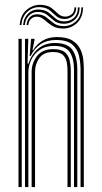

<svg xmlns="http://www.w3.org/2000/svg" viewBox="-20 -757 411 777"><path d="M306 0V-475.5Q306 -501.8 300.1 -529.5Q294.2 -557.2 273.1 -576.2Q252 -595.2 206.2 -595.2Q136 -595.2 104 -530.5H100L106 -600H119.5V-594L111.5 -554.2H114Q129.2 -579.2 153.4 -593.1Q177.5 -607 209.8 -607Q249.8 -607 272 -593.5Q294.2 -580 304.4 -559.2Q314.5 -538.5 316.9 -516.5Q319.2 -494.5 319.2 -477.8V0ZM54.8 0V-600H68V0ZM81.2 0V-600H94.5L91.5 -499.5H95Q107.2 -537 134.6 -560.1Q162 -583.2 203 -583Q253.8 -582.8 273.2 -554.9Q292.8 -527 292.8 -474.8V0H279.5V-473.2Q279.5 -519.2 262.8 -545.2Q246 -571.2 199 -571.2Q163.5 -571.2 140.4 -554.9Q117.2 -538.5 106 -514Q94.8 -489.5 94.8 -464.8V0ZM108 0V-466Q108 -501.2 129.5 -529.8Q151 -558.2 196.2 -558.2Q228 -558.2 242.9 -545.2Q257.8 -532.2 262.1 -512.1Q266.5 -492 266.5 -471.2V0H253.2V-470.5Q253.2 -487.8 250 -505.4Q246.8 -523 234.4 -534.8Q222 -546.5 194.5 -546.5Q157.2 -546.5 139.5 -522.4Q121.8 -498.2 121.8 -466.8V0ZM59.8 -655.5Q63 -698.2 90.5 -719.4Q118 -740.5 151.5 -737Q175.5 -734.8 189.5 -723.6Q203.5 -712.5 214.5 -701.9Q225.5 -691.2 240.5 -690Q255.5 -688.5 268.2 -697.8Q281 -707 281.5 -727H288.5Q288.2 -702.5 272.5 -690.6Q256.8 -678.8 237.8 -680.2Q219.2 -681.5 207.4 -692.1Q195.5 -702.8 182.9 -713.9Q170.2 -725 149 -727.5Q116.5 -731.5 92.8 -711.1Q69 -690.8 66.8 -655.5ZM73.5 -655.5Q75.8 -685.5 95.6 -703.6Q115.5 -721.8 144.8 -717.8Q165.8 -715.5 179 -704.4Q192.2 -693.2 204.4 -682.6Q216.5 -672 234.8 -670.5Q259.5 -668.8 277.4 -683.4Q295.2 -698 295.2 -727H302.2Q302 -693.5 281.5 -676.4Q261 -659.2 233.2 -661Q212.8 -662.2 199.2 -673Q185.8 -683.8 173.1 -694.8Q160.5 -705.8 142.8 -708.2Q117 -711.5 99.6 -696.1Q82.2 -680.8 80.5 -655.5ZM87.5 -655.5Q89 -676.5 102.4 -689.1Q115.8 -701.8 138.8 -698.5Q156.5 -696.2 169.6 -685.2Q182.8 -674.2 196.9 -663.5Q211 -652.8 231.5 -651.5Q262 -649 285.5 -669.1Q309 -689.2 309.2 -727H316Q315.5 -684.8 289.5 -662Q263.5 -639.2 229.8 -641.8Q205.5 -643 189.4 -653.8Q173.2 -664.5 161 -675.5Q148.8 -686.5 136 -688.8Q118.8 -691.8 107.1 -681.8Q95.5 -671.8 94.5 -655.5Z"/></svg>

Font: Big Shoulders Inline Display
Style: Regular
Weight: 400
Designer: Patric King
Foundry: XO Type Co
Version: Version 1.000